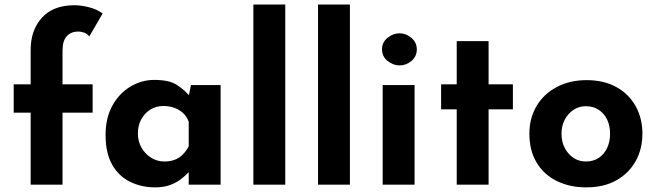

<svg xmlns="http://www.w3.org/2000/svg" viewBox="-20 -809 2871 841"><path d="M114.3 0V-315.4H40V-439.5H114.3V-590.8Q114.3 -676.8 163.6 -731.4Q212.9 -786.1 306.6 -786.1Q335 -786.1 369.6 -777.3Q404.3 -768.6 429.7 -750L371.1 -649.4Q361.3 -662.1 347.7 -666.5Q334 -670.9 322.3 -670.9Q292 -670.9 272.9 -650.9Q253.9 -630.9 253.9 -586.9V-439.5H385.7V-315.4H253.9V0Z M660.2 11.7Q599.6 11.7 549.8 -12.7Q500 -37.1 471.2 -87.9Q442.4 -138.7 442.4 -217.8Q442.4 -292 472.2 -346.2Q502 -400.4 551.3 -429.7Q600.6 -459 655.3 -459Q720.7 -459 753.9 -437.5Q787.1 -416 809.6 -389.6L803.7 -373L816.4 -436.5H946.3V0H806.6V-94.7L817.4 -65.4Q815.4 -65.4 805.2 -53.7Q794.9 -42 775.4 -26.4Q755.9 -10.7 727.5 0.5Q699.2 11.7 660.2 11.7ZM700.2 -101.6Q725.6 -101.6 745.6 -109.4Q765.6 -117.2 780.3 -131.8Q794.9 -146.5 806.6 -168V-275.4Q798.8 -297.9 782.7 -313Q766.6 -328.1 744.6 -336.4Q722.7 -344.7 695.3 -344.7Q665 -344.7 639.6 -329.6Q614.3 -314.5 599.1 -287.1Q584 -259.8 584 -224.6Q584 -189.5 600.1 -161.6Q616.2 -133.8 642.6 -117.7Q668.9 -101.6 700.2 -101.6Z M1089.8 -789.1H1229.5V0H1089.8Z M1373 -789.1H1512.7V0H1373Z M1656.2 -436.5H1795.9V0H1656.2ZM1653.3 -592.8Q1653.3 -624 1677.7 -643.6Q1702.1 -663.1 1730.5 -663.1Q1758.8 -663.1 1782.2 -643.1Q1805.7 -623 1805.7 -592.8Q1805.7 -561.5 1782.2 -542Q1758.8 -522.5 1730.5 -522.5Q1702.1 -522.5 1677.7 -542Q1653.3 -561.5 1653.3 -592.8Z M1980.5 -628.9H2120.1V-439.5H2226.6V-330.1H2120.1V0H1980.5V-330.1H1912.1V-439.5H1980.5Z M2298.8 -223.6Q2298.8 -291 2330.1 -344.2Q2361.3 -397.5 2418.5 -427.7Q2475.6 -458 2549.8 -458Q2625 -458 2679.7 -427.7Q2734.4 -397.5 2764.2 -344.2Q2793.9 -291 2793.9 -223.6Q2793.9 -156.2 2764.2 -103Q2734.4 -49.8 2679.7 -19Q2625 11.7 2547.9 11.7Q2475.6 11.7 2418.9 -16.1Q2362.3 -43.9 2330.6 -96.7Q2298.8 -149.4 2298.8 -223.6ZM2439.5 -222.7Q2439.5 -188.5 2453.6 -161.1Q2467.8 -133.8 2491.7 -117.7Q2515.6 -101.6 2545.9 -101.6Q2579.1 -101.6 2603 -117.7Q2627 -133.8 2639.6 -161.6Q2652.3 -189.5 2652.3 -222.7Q2652.3 -257.8 2639.6 -284.7Q2627 -311.5 2603 -327.6Q2579.1 -343.8 2545.9 -343.8Q2515.6 -343.8 2491.7 -327.6Q2467.8 -311.5 2453.6 -284.7Q2439.5 -257.8 2439.5 -222.7Z"/></svg>

Font: Josefin Sans CFJ
Style: Bold
Weight: 700
Designer: Santiago Orozco
Foundry: Typemade
Version: Version 2.001